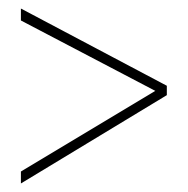

<svg xmlns="http://www.w3.org/2000/svg" viewBox="-20 -578 441 450"><path d="M29 -176V-148L371 -355V-377L29 -558V-530L344 -365Z"/></svg>

Font: Noto Sans Bengali ExtraCondensed Thin
Style: Regular
Weight: 100
Width: 2
Designer: Joana Ranito - Universal Thirst; Jelle Bosma - Monotype Design Team
Foundry: Universal Thirst ehf.
Version: Version 3.000